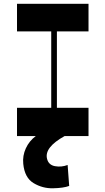

<svg xmlns="http://www.w3.org/2000/svg" viewBox="-20 -720 558 1016"><path d="M251.1 -606.8H281.1V-119.8H251.1ZM448.4 -149.4V0H70V-149.4ZM448.4 -700V-553.8H70V-700ZM321.9 0Q213.9 60 228.9 120Q236.9 153 270.8 159.3Q304.8 165.6 337.9 153L346.1 263.9Q316.4 275.1 260.9 276.3Q205.4 277.6 157.7 249Q110.1 220.4 103.1 146.8Q98.7 104.1 116.8 64.7Q134.9 25.4 169.4 0Z"/></svg>

Font: Space Cowgirl
Style: Regular
Weight: 400
Designer: Valery Marier
Foundry: Valery Marier
Version: Version 1.000